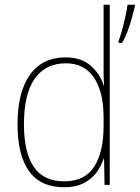

<svg xmlns="http://www.w3.org/2000/svg" viewBox="-20 -873 589 810"><path d="M251 -83Q151 -83 102.5 -151Q54 -219 54 -348Q54 -485 106.5 -558Q159 -631 257 -631Q323 -631 363 -595.5Q403 -560 417 -513H419Q417 -541 417 -567Q417 -593 417 -619V-853H443V-93H421L419 -203H417Q407 -172 386.5 -144.5Q366 -117 332.5 -100Q299 -83 251 -83ZM251 -108Q338 -108 377.5 -170Q417 -232 417 -341V-377Q417 -485 376.5 -545.5Q336 -606 258 -606Q172 -606 126.5 -541Q81 -476 81 -348Q81 -230 122.5 -169Q164 -108 251 -108ZM549 -846Q541 -811 527 -766.5Q513 -722 495 -692H480V-700Q486 -713 494 -742.5Q502 -772 509 -803Q516 -834 518 -853H549Z"/></svg>

Font: Noto Sans Telugu UI SemiCondensed Thin
Style: Regular
Weight: 100
Width: 4
Designer: Jelle Bosma - Monotype Design Team
Foundry: Monotype Imaging Inc.
Version: Version 2.005; ttfautohint (v1.8.4.7-5d5b)